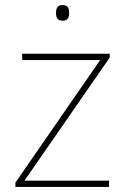

<svg xmlns="http://www.w3.org/2000/svg" viewBox="-20 -741 496 761"><path d="M227 -721C207 -721 202 -706 202 -690C202 -673 207 -659 227 -659C251 -659 254 -673 254 -690C254 -706 251 -721 227 -721ZM412 0V-25H77L415 -513V-528H68V-503H377L41 -17V0Z"/></svg>

Font: Noto Sans Thai Looped Thin
Style: Regular
Weight: 100
Designer: Sasikarn Vongin, Ben Mitchell
Foundry: The Fontpad Ltd
Version: Version 1.001